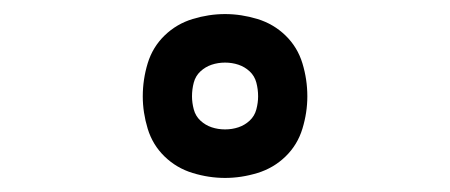

<svg xmlns="http://www.w3.org/2000/svg" viewBox="-20 -794 640 273"><path d="M300 -541Q277 -541 254 -548Q231 -555 214 -571.5Q197 -588 190 -611Q183 -634 183 -657Q183 -681 190 -704Q197 -727 214 -743.5Q231 -760 254 -767Q277 -774 300 -774Q323 -774 346 -767Q369 -760 386 -743.5Q403 -727 410 -704Q417 -681 417 -657Q417 -634 410 -611Q403 -588 386 -571.5Q369 -555 346 -548Q323 -541 300 -541ZM300 -610Q310 -610 319 -613Q328 -616 335 -622.5Q342 -629 344.5 -638.5Q347 -648 347 -657Q347 -667 344.5 -676.5Q342 -686 335 -692.5Q328 -699 319 -702Q310 -705 300 -705Q290 -705 281 -702Q272 -699 265 -692.5Q258 -686 255.5 -676.5Q253 -667 253 -657Q253 -648 255.5 -638.5Q258 -629 265 -622.5Q272 -616 281 -613Q290 -610 300 -610Z"/></svg>

Font: Iosevka SS04 Extended
Style: Regular
Weight: 400
Width: 7
Monospace: yes
Designer: Belleve Invis
Foundry: Belleve Invis
Version: Version 19.0.0; ttfautohint (v1.8.4)